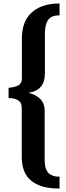

<svg xmlns="http://www.w3.org/2000/svg" viewBox="-20 -880 380 1113"><path d="M325.2 144Q286.6 146 262.7 124.5Q238.8 103 238.8 44.9V-236.8Q238.8 -282.7 211.4 -308.1Q183.6 -334 144 -341.8Q240.2 -356 240.2 -453.1V-676.8Q240.2 -704.1 243.7 -724.1Q247.6 -745.6 255.9 -759.8Q265.1 -775.4 281.7 -783.2Q297.9 -791 325.2 -791V-859.9Q269 -859.9 228 -845.2Q188.5 -831.1 160.2 -804.2Q133.8 -778.8 120.1 -741.7Q106.9 -705.1 106.9 -661.1V-425.8Q106.9 -395 84 -383.8Q62.5 -373.5 29.8 -371.1V-311Q58.6 -313 82.5 -299.8Q106 -286.6 106 -256.8V29.8Q106 79.6 121.6 115.2Q136.7 149.9 165.5 171.4Q194.8 192.9 234.4 203.1Q272.9 212.9 325.2 212.9Z"/></svg>

Font: SimahzazaarabicW05-SemiBold
Style: Regular
Weight: 600
Designer: Ahmed zaza
Foundry: Ahmed zaza
Version: Version 1.001